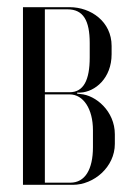

<svg xmlns="http://www.w3.org/2000/svg" viewBox="-20 -515 373 535"><path d="M291 -387C291 -455 233 -495 174 -495H44V0H183C242 0 300 -50 300 -114V-141C300 -205 247 -250 204 -253L195 -254V-257H204C245 -259 291 -297 291 -364ZM105 -258V-489H168C212 -489 230 -458 230 -395V-355C230 -292 213 -258 174 -258ZM239 -105C239 -43 217 -6 176 -6H105V-252H174C212 -252 239 -212 239 -152Z"/></svg>

Font: Moniqa Display
Style: Regular
Weight: 400
Designer: Rajesh Rajput
Foundry: Rajesh Rajput
Version: Version 1.000